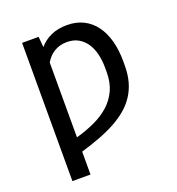

<svg xmlns="http://www.w3.org/2000/svg" viewBox="-136 -664 903 977"><g transform="rotate(-20 315.5 -175.0)"><path d="M183.9 -488.3Q210.6 -519.5 247.7 -536Q284.8 -552.6 333.8 -552.6Q384.6 -552.6 423.3 -533Q462 -513.5 488.1 -477.8Q514.2 -442.1 527.7 -392.6Q541.2 -343 541.2 -282.7V-258.5Q541.2 -210.2 530.2 -170.8Q519.2 -131.4 498 -99.3Q476.9 -67.1 446.4 -41.4Q415.8 -15.6 376.4 5.9Q337 27.3 289.6 45.1Q242.2 62.9 187.5 79.2V203.1H89.5V-545.5H179ZM187.5 1.8Q243.3 -13.8 290.1 -35.7Q337 -57.5 371.1 -88.6Q405.2 -119.7 424.2 -161.4Q443.2 -203.1 443.2 -258.5V-282.7Q443.2 -321 435 -355.3Q426.8 -389.6 409.8 -415.5Q392.8 -441.4 366.5 -456.5Q340.2 -471.6 304 -471.6Q283 -471.6 265.4 -466.4Q247.9 -461.3 233.5 -452.2Q219.1 -443.2 207.6 -430.6Q196 -418 187.5 -403.1Z"/></g></svg>

Font: Fast_Sans-Dotted
Style: Regular
Weight: 400
Version: Version 3.018